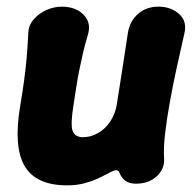

<svg xmlns="http://www.w3.org/2000/svg" viewBox="-20 -539 580 578"><path d="M474 -62Q476 -31 452 -8.5Q428 14 389 14Q370 14 358 5.5Q346 -3 340 -18Q338 -24 334.5 -25.5Q331 -27 325 -26Q316 -23 302.5 -15.5Q289 -8 271 0Q253 8 231 13.5Q209 19 182 19Q88 19 54 -39.5Q20 -98 41 -221Q48 -263 52.5 -296Q57 -329 60 -362.5Q63 -396 65 -436Q65 -461 80.5 -479.5Q96 -498 119 -508.5Q142 -519 167 -519Q193 -519 213 -508.5Q233 -498 242.5 -479.5Q252 -461 245 -436Q236 -406 230 -380Q224 -354 219 -329.5Q214 -305 210 -279Q206 -253 201 -221Q192 -165 198.5 -145.5Q205 -126 230 -126Q253 -126 274.5 -138Q296 -150 311 -172Q326 -194 331 -221Q338 -263 343 -297Q348 -331 353.5 -364.5Q359 -398 365 -440Q371 -476 396 -497.5Q421 -519 457 -519Q494 -519 519 -497Q544 -475 535 -438Q523 -386 511.5 -333Q500 -280 491 -230Q482 -180 477 -137Q472 -94 474 -62Z"/></svg>

Font: Winky Sans
Style: Bold Italic
Weight: 700
Italic angle: -8.97852°
Designer: Simon Atzbach
Foundry: typofactur
Version: Version 1.205